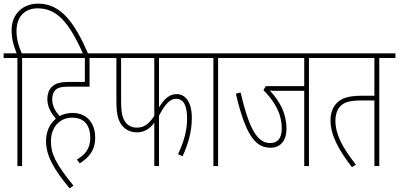

<svg xmlns="http://www.w3.org/2000/svg" viewBox="-20 -916 2201 1059"><path d="M76 -596V0H102V-596H191V-622H100C86 -652 71 -696 71 -744C71 -828 120 -870 188 -870C293 -870 361 -794 440 -615H468C393 -790 316 -896 191 -896C105 -896 44 -838 44 -750C44 -695 59 -653 72 -622H0V-596Z M404 -36 420 -15C471 -48 505 -86 505 -158C505 -224 470 -293 379 -293C354 -293 330 -287 309 -276C289 -297 268 -329 268 -367C268 -390 273 -406 284 -418C298 -432 316 -438 356 -438H474V-596H563V-622H179V-596H448V-464H362C306 -464 282 -454 264 -435C248 -418 241 -395 241 -369C241 -325 265 -288 288 -261C255 -234 234 -192 234 -137C234 -57 277 18 364 123L385 108C284 -17 261 -69 261 -137C261 -211 306 -267 378 -267C450 -267 478 -218 478 -156C478 -96 449 -62 404 -36Z M857 -596H1093V-622H551V-596H622V-363C622 -289 630 -256 650 -228C669 -202 698 -186 735 -186C779 -186 809 -209 831 -239V0H857V-278C894 -348 920 -371 952 -371C992 -371 1012 -334 1012 -262C1012 -188 989 -123 962 -66L987 -54C1015 -116 1038 -184 1038 -265C1038 -358 1000 -397 954 -397C914 -397 886 -370 857 -324ZM648 -596H831V-277C801 -231 774 -212 734 -212C708 -212 687 -223 673 -241C656 -263 648 -293 648 -359Z M1183 -596H1272V-622H1081V-596H1157V0H1183Z M1684 -596H1773V-622H1260V-596H1658V-441H1446L1433 -419C1489 -362 1534 -295 1534 -208C1534 -153 1512 -127 1470 -127C1401 -127 1355 -200 1307 -406L1281 -399C1338 -155 1395 -101 1474 -101C1517 -101 1560 -130 1560 -206C1560 -291 1524 -356 1469 -416C1484 -415 1504 -415 1522 -415H1658V0H1684Z M2072 -596H2161V-622H1761V-596H2045V-388H1976C1893 -388 1861 -371 1838 -348C1811 -321 1803 -286 1803 -252C1803 -168 1851 -85 1921 6L1943 -8C1866 -105 1830 -179 1830 -249C1830 -283 1839 -307 1850 -322C1871 -349 1900 -362 1975 -362H2045V0H2072Z"/></svg>

Font: Noto Sans Devanagari UI ExtraCondensed Thin
Style: Regular
Weight: 100
Width: 2
Designer: Jelle Bosma - Monotype Design Team
Foundry: Monotype Imaging Inc.
Version: Version 2.004